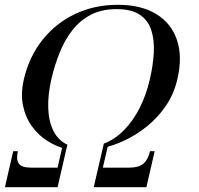

<svg xmlns="http://www.w3.org/2000/svg" viewBox="-32 -780 828 800"><path d="M244.5 -159Q204.5 -168.5 166.8 -192Q129 -215.5 101.8 -252.8Q74.5 -290 64 -339.5Q53.5 -389 67.5 -450Q89.5 -544 145 -613.8Q200.5 -683.5 281.2 -721.8Q362 -760 458.5 -760Q555.5 -760 618.5 -721.8Q681.5 -683.5 705.2 -613.8Q729 -544 707 -450Q693 -389 659.8 -340Q626.5 -291 582.2 -255Q538 -219 489.5 -196Q441 -173 396.5 -163.5L400.5 -181.5Q446.5 -199 484.2 -237.2Q522 -275.5 549.8 -330Q577.5 -384.5 592.5 -450Q606 -508.5 608.8 -561.2Q611.5 -614 598.2 -654.8Q585 -695.5 550.2 -718.8Q515.5 -742 454 -742Q392.5 -742 347.2 -718.8Q302 -695.5 270 -654.8Q238 -614 216.8 -561.2Q195.5 -508.5 182 -450Q167 -384.5 169 -329Q171 -273.5 191 -234Q211 -194.5 249 -177ZM-11.5 0 23 -150H42.5Q34.5 -115 46.5 -98.2Q58.5 -81.5 97 -81.5H208L228 -170H247L208 0ZM358.5 0 399 -174.5H418L396.5 -81.5H507.5Q546 -81.5 565.5 -98.2Q585 -115 593 -150H612.5L578 0Z"/></svg>

Font: Bodoni Moda SC
Style: Italic
Weight: 400
Italic angle: -13°
Designer: Owen Earl
Foundry: indestructible type
Version: Version 2.005